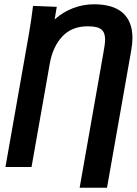

<svg xmlns="http://www.w3.org/2000/svg" viewBox="-20 -769 640 898"><path d="M134.5 -741.5 245.5 -737 235.5 -678Q274.5 -713 322 -731Q369.5 -749 419 -749Q509.5 -749 554.5 -708.5Q599.5 -668 599.5 -591.5Q599.5 -566.5 594 -534.5L480.5 109H352.5L461.5 -509.5Q466.5 -537.5 469 -554.5Q471.5 -571.5 471.5 -585.5Q471.5 -617 453.8 -631.5Q436 -646 390 -646Q316 -646 271.5 -598.5Q227 -551 213 -472.5L127.5 12H5.5L116 -614.5Q126.5 -675.5 134.5 -741.5Z"/></svg>

Font: JuliaMono
Style: Bold Italic
Weight: 700
Italic angle: -9°
Monospace: yes
Designer: cormullion
Foundry: corm
Version: Version 0.057; ttfautohint (v1.8.4)